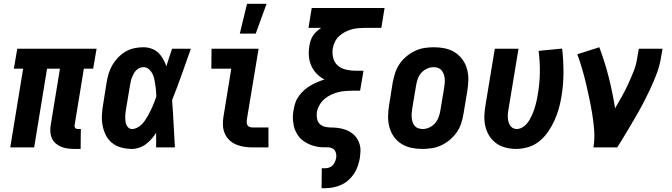

<svg xmlns="http://www.w3.org/2000/svg" viewBox="-20 -777 3540 1012"><path d="M371 8Q353 8 335.5 5.5Q318 3 302 -3.5Q286 -10 273.5 -21Q261 -32 254 -47Q247 -62 245.5 -80Q244 -98 247 -116L296 -415H228L160 0H34L102 -415H53L71 -520H489L471 -415H422L373 -116Q372 -108 376.5 -102.5Q381 -97 389 -97H406L405 8Z M675 8Q647 8 620.5 1Q594 -6 573 -22Q552 -38 539.5 -61.5Q527 -85 521.5 -111.5Q516 -138 517 -166.5Q518 -195 523 -223L542 -343Q546 -367 553 -390Q560 -413 572.5 -434.5Q585 -456 603 -474.5Q621 -493 642.5 -505.5Q664 -518 688.5 -523Q713 -528 736 -528Q758 -528 779 -520.5Q800 -513 814.5 -499Q829 -485 839.5 -466.5Q850 -448 857 -428Q864 -451 871.5 -474Q879 -497 887 -520H986Q962 -452 938 -384.5Q914 -317 887 -249Q892 -187 895 -124.5Q898 -62 902 0H803Q803 -19 803 -38.5Q803 -58 803 -77Q792 -60 779 -45Q766 -30 749.5 -17.5Q733 -5 713.5 1.5Q694 8 675 8ZM676 -97Q689 -97 702 -103.5Q715 -110 725.5 -120Q736 -130 744 -142Q752 -154 759 -166Q766 -178 772 -190.5Q778 -203 784 -216Q790 -229 794.5 -242Q799 -255 804 -268Q804 -284 802.5 -299.5Q801 -315 798.5 -330.5Q796 -346 793 -361Q790 -376 783 -389.5Q776 -403 764 -413Q752 -423 736 -423Q726 -423 715.5 -418.5Q705 -414 697 -405.5Q689 -397 684 -387.5Q679 -378 675 -367.5Q671 -357 669 -347Q667 -337 665 -326L645 -206Q643 -195 641.5 -184Q640 -173 640 -162.5Q640 -152 641 -141Q642 -130 645.5 -120.5Q649 -111 657 -104Q665 -97 676 -97Z M1312 0Q1289 0 1266.5 -3.5Q1244 -7 1224 -15.5Q1204 -24 1188.5 -39Q1173 -54 1164.5 -74Q1156 -94 1155 -117Q1154 -140 1158 -163L1199 -415H1094L1095 -520H1343L1281 -146Q1280 -138 1280.5 -130Q1281 -122 1285 -116Q1289 -110 1296.5 -107.5Q1304 -105 1312 -105H1395V0ZM1244 -600 1282 -757H1385L1328 -600Z M1675 215 1676 110H1692Q1703 110 1714 106.5Q1725 103 1733 95Q1741 87 1745.5 76.5Q1750 66 1752 55Q1754 40 1749.5 26Q1745 12 1732.5 5.5Q1720 -1 1705 -0.5Q1690 0 1675 -1Q1660 -2 1646 -5Q1632 -8 1619 -13Q1606 -18 1593.5 -25Q1581 -32 1570.5 -41Q1560 -50 1552 -61.5Q1544 -73 1538 -85.5Q1532 -98 1529 -112Q1526 -126 1524.5 -140.5Q1523 -155 1524 -170Q1525 -185 1528 -200Q1531 -219 1537.5 -237.5Q1544 -256 1556.5 -272.5Q1569 -289 1584 -302.5Q1599 -316 1616.5 -326Q1634 -336 1652.5 -344Q1671 -352 1690 -358Q1667 -370 1649 -388.5Q1631 -407 1620.5 -431Q1610 -455 1608 -482Q1606 -509 1611 -537Q1613 -550 1617.5 -563.5Q1622 -577 1630 -589.5Q1638 -602 1649.5 -612Q1661 -622 1673 -630H1606L1623 -735H2007L1990 -630H1903Q1885 -630 1867.5 -628.5Q1850 -627 1832.5 -622Q1815 -617 1798 -608Q1781 -599 1767 -586Q1753 -573 1745 -556Q1737 -539 1734 -522Q1730 -495 1736.5 -470.5Q1743 -446 1761.5 -430.5Q1780 -415 1805.5 -409.5Q1831 -404 1857 -404H1896L1878 -299H1839Q1820 -299 1801 -297.5Q1782 -296 1762 -291Q1742 -286 1723.5 -277Q1705 -268 1689.5 -254.5Q1674 -241 1663.5 -222.5Q1653 -204 1650 -185Q1648 -168 1651 -151.5Q1654 -135 1665 -124Q1676 -113 1692 -109Q1708 -105 1725 -105Q1742 -105 1758.5 -103Q1775 -101 1791 -96.5Q1807 -92 1820.5 -84.5Q1834 -77 1846 -66Q1858 -55 1865.5 -41Q1873 -27 1877 -11.5Q1881 4 1880 21Q1879 38 1877 55Q1873 76 1866 97.5Q1859 119 1846.5 138Q1834 157 1816.5 172.5Q1799 188 1778 197.5Q1757 207 1735 211Q1713 215 1692 215Z M2206 8Q2176 8 2147.5 2Q2119 -4 2095.5 -19Q2072 -34 2056 -56.5Q2040 -79 2032.5 -106.5Q2025 -134 2025.5 -164Q2026 -194 2031 -223L2050 -343Q2055 -368 2063 -393Q2071 -418 2086 -440Q2101 -462 2122 -479.5Q2143 -497 2167 -508.5Q2191 -520 2216.5 -524Q2242 -528 2267 -528Q2297 -528 2325.5 -522Q2354 -516 2377.5 -501Q2401 -486 2417.5 -463.5Q2434 -441 2441.5 -413.5Q2449 -386 2448.5 -356Q2448 -326 2443 -297L2423 -177Q2419 -152 2411 -127Q2403 -102 2387.5 -80Q2372 -58 2351.5 -40.5Q2331 -23 2307 -11.5Q2283 0 2257 4Q2231 8 2206 8ZM2208 -97Q2226 -97 2243 -105Q2260 -113 2272.5 -127Q2285 -141 2291.5 -158.5Q2298 -176 2301 -194L2321 -314Q2323 -326 2324 -338.5Q2325 -351 2324 -363Q2323 -375 2319 -386Q2315 -397 2307.5 -406Q2300 -415 2289 -419Q2278 -423 2266 -423Q2248 -423 2230.5 -415Q2213 -407 2200.5 -393Q2188 -379 2182 -361.5Q2176 -344 2173 -326L2153 -206Q2151 -194 2150 -181.5Q2149 -169 2150 -157Q2151 -145 2154.5 -134Q2158 -123 2165.5 -114Q2173 -105 2184.5 -101Q2196 -97 2208 -97Z M2701 8Q2672 8 2645 1Q2618 -6 2596 -21.5Q2574 -37 2559.5 -60Q2545 -83 2538.5 -110Q2532 -137 2533 -165.5Q2534 -194 2539 -223L2588 -520H2713L2661 -206Q2659 -195 2657.5 -183.5Q2656 -172 2656.5 -160.5Q2657 -149 2659.5 -138Q2662 -127 2667.5 -117.5Q2673 -108 2682.5 -102.5Q2692 -97 2703 -97Q2717 -97 2730.5 -104Q2744 -111 2754 -122Q2764 -133 2771.5 -146Q2779 -159 2785 -172.5Q2791 -186 2795.5 -199.5Q2800 -213 2803.5 -226.5Q2807 -240 2810 -254Q2813 -268 2815 -282Q2825 -339 2825.5 -396.5Q2826 -454 2819 -509L2943 -521Q2950 -459 2950 -395Q2950 -331 2939 -266Q2934 -235 2925 -203.5Q2916 -172 2902.5 -142Q2889 -112 2869.5 -83.5Q2850 -55 2824 -33.5Q2798 -12 2765.5 -2Q2733 8 2701 8Z M3108 0Q3115 -44 3112 -86.5Q3109 -129 3102.5 -170Q3096 -211 3087.5 -252Q3079 -293 3069.5 -333.5Q3060 -374 3048.5 -413.5Q3037 -453 3023 -491L3139 -528Q3168 -451 3188.5 -370Q3209 -289 3222 -206Q3240 -237 3258 -269Q3276 -301 3291 -334Q3306 -367 3319.5 -400.5Q3333 -434 3338 -468L3347 -520H3472L3463 -468Q3456 -427 3440.5 -386.5Q3425 -346 3406.5 -306.5Q3388 -267 3367.5 -228Q3347 -189 3324.5 -151Q3302 -113 3279.5 -75Q3257 -37 3233 0Z"/></svg>

Font: Iosevka Curly Extrabold
Style: Italic
Weight: 800
Italic angle: -9°
Monospace: yes
Designer: Belleve Invis
Foundry: Belleve Invis
Version: Version 22.1.2; ttfautohint (v1.8.4)